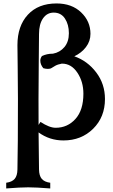

<svg xmlns="http://www.w3.org/2000/svg" viewBox="-20 -792 641 1086"><path d="M338.9 2.4Q260.3 2.4 198.2 -43Q199.2 110.8 200.7 166.5Q201.2 202.1 216.3 219.7Q231.4 237.3 264.2 241.7V273.9Q184.6 267.6 139.6 267.6Q94.7 267.6 15.1 273.9V241.7Q47.9 237.3 63 219.7Q78.1 202.1 78.6 166.5Q81.5 44.4 81.5 -233.4Q81.5 -295.4 80.1 -406.5Q78.6 -517.6 78.6 -536.6Q78.6 -645 137.5 -708.7Q196.3 -772.5 299.8 -772.5Q386.2 -772.5 439 -721.9Q491.7 -671.4 491.7 -600.6Q491.7 -559.1 466.1 -525.6Q440.4 -492.2 400.4 -473.6Q475.1 -447.3 524.4 -382.1Q573.7 -316.9 573.7 -231.9Q573.7 -129.9 506.8 -63.7Q439.9 2.4 338.9 2.4ZM283.7 -720.7Q246.1 -720.7 223.4 -688.2Q200.7 -655.8 200.7 -599.6Q200.7 -578.6 199.2 -436.5Q197.8 -294.4 197.8 -233.4Q197.8 -141.1 198.2 -85.4L209 -102.5Q259.3 -69.3 294.9 -69.3Q361.8 -69.3 406.7 -119.1Q451.7 -168.9 451.7 -262.2Q451.7 -330.1 417.5 -381.1Q383.3 -432.1 331.1 -432.1H329.6Q306.2 -427.7 293 -420.2Q279.8 -412.6 272 -407.5Q264.2 -402.3 251 -402.3Q238.8 -402.3 225.1 -406.2Q208 -426.8 208 -449.2Q208 -462.4 217.3 -475.1Q245.1 -488.3 277.8 -488.3H279.3Q318.8 -495.6 344.2 -525.6Q369.6 -555.7 369.6 -604Q369.6 -653.3 347.4 -687Q325.2 -720.7 283.7 -720.7Z"/></svg>

Font: Flanker
Style: Bold
Weight: 700
Designer: Flanker
Foundry: Flanker
Version: Version 2.021